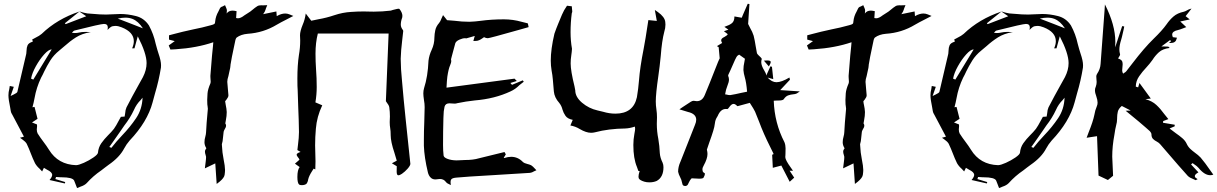

<svg xmlns="http://www.w3.org/2000/svg" viewBox="-20 -897 6334 999"><path d="M393.1 -836.9 317.4 -775.9 321.8 -771.5Q411.6 -805.7 428.7 -812.5ZM723.6 -749.5Q699.7 -786.6 668.9 -798.8Q652.3 -805.2 632.3 -805.2Q614.3 -805.2 592.8 -800.3Q628.4 -786.1 665 -772.5ZM153.3 -482.9 249 -640.1Q232.9 -639.6 209.7 -613.8Q186.5 -587.9 166.7 -552.5Q147 -517.1 141.6 -487.8ZM559.6 -127.9Q585.4 -161.1 615.7 -192.9Q656.7 -235.4 688.2 -282.2Q719.7 -329.1 721.7 -388.7L711.9 -376.5Q689.9 -355 676.8 -324.7Q657.2 -282.7 627 -244.1Q616.2 -229.5 606.9 -214.8L566.9 -157.7L548.8 -132.3ZM376 -37.6Q390.1 -38.1 416.7 -50Q443.4 -62 465.8 -77.4Q488.3 -92.8 489.7 -102.5Q492.2 -130.4 507.3 -151.9Q522.5 -173.3 542 -192.9Q558.6 -209 572.8 -226.6Q585 -244.1 596.2 -266.1L608.9 -289.1L628.4 -290.5L631.3 -308.1Q632.3 -325.2 638.2 -338.4Q668.9 -397.9 702.1 -457L723.6 -495.6Q742.7 -532.7 742.7 -568.8Q742.7 -619.1 696.8 -708Q686 -670.4 679.7 -645.5H667.5Q676.3 -665.5 676.3 -682.6Q676.3 -730 612.8 -754.9Q595.2 -762.2 580.1 -762.2Q576.7 -762.2 566.4 -760.7Q556.2 -759.3 539.6 -741.2Q541 -748 541 -753.4Q541 -772.5 521 -772.5Q503.9 -772.5 370.1 -738.8Q368.2 -738.3 365.7 -737.5Q363.3 -736.8 357.9 -730.5L354.5 -726.1Q362.3 -725.1 369.6 -725.1Q381.3 -725.1 390.6 -727.5Q405.3 -731 425.8 -731Q431.2 -731 438 -730.5Q444.8 -730 452.1 -730Q406.7 -722.7 375 -702.4Q343.3 -682.1 315.9 -657.2Q302.2 -645 288.1 -633.8Q259.3 -610.4 241.7 -582.3Q224.1 -554.2 210 -524.9Q202.6 -508.3 193.8 -492.7Q169.4 -441.9 159.7 -386.2Q155.3 -362.3 148.9 -338.9Q152.8 -339.4 156.7 -340.3L159.7 -340.8L175.3 -278.8L146.5 -259.8Q165.5 -251.5 172.4 -249.5L172.9 -240.2L171.4 -223.6Q171.4 -211.4 175.8 -202.6Q190.4 -179.7 206.3 -158.9Q222.2 -138.2 234.9 -117.7Q282.2 -40.5 376 -37.6ZM393.1 -836.9Q393.6 -836.9 393.6 -837.4Q417.5 -829.6 434.6 -827.1L465.8 -824.7Q499.5 -821.3 532.7 -821.3Q550.8 -821.3 569.3 -822.8Q587.9 -824.2 606 -824.2Q644.5 -824.2 687.3 -813.5Q730 -802.7 754.9 -764.6Q779.3 -719.7 790 -669.4L798.3 -639.2L804.7 -618.7Q817.9 -580.6 817.9 -557.6Q817.9 -551.3 817.4 -545.4Q806.6 -478 786.6 -411.1L773.9 -364.3Q747.1 -263.2 654.3 -165.5Q637.7 -146.5 626 -124.5Q602.1 -78.6 545.4 -39.6Q535.6 -32.7 526.4 -25.4Q517.1 -18.1 506.8 -10.3Q464.4 18.6 431.2 55.7Q419.9 67.4 398.9 74.2Q389.2 77.6 380.9 81.5Q376 70.8 372.8 60.5Q369.6 50.3 365.7 42.5Q357.4 25.4 300.3 25.4H296.4Q283.7 24.9 271.5 23.9Q270.5 29.3 268.1 34.7L319.3 50.3L317.4 57.6L237.8 39.6Q251.5 23.4 251.5 13.2Q251.5 -1.5 224.6 -14.2Q215.8 -18.6 208.5 -23.9L199.2 -4.9L186.5 -18.6Q170.9 -32.2 162.1 -47.9Q149.9 -73.2 140.1 -99.1Q130.4 -125 118.7 -149.4Q111.8 -160.6 97.7 -170.4Q90.8 -174.8 84 -180.2L104.5 -186L90.8 -211.9Q66.4 -256.8 43 -302.2Q42.5 -302.2 42.5 -302.7Q37.6 -310.5 36.1 -318.8Q34.7 -327.1 33.2 -335.9Q23.9 -379.9 23.9 -401.4Q23.9 -417.5 28.3 -433.6Q29.8 -441.4 30.8 -449.7L51.8 -445.3L35.2 -397.5Q43 -401.9 51.3 -405.3Q68.8 -413.6 70.3 -418.9Q75.7 -439 116.7 -617.2Q118.2 -626 118.2 -634.8Q118.2 -648.9 123.5 -661.4Q128.9 -673.8 150.4 -680.2Q150.4 -685.5 147.5 -690.4V-691.4Q156.7 -696.8 165.5 -701.2Q184.1 -710 196.8 -720.7Q277.3 -798.3 393.1 -836.9ZM393.1 -836.9 392.6 -837.4H393.1Z M1107.4 60.1 1100.1 -46.9 1045.9 -21Q1048.8 -48.8 1050.3 -56.2Q1052.2 -70.3 1052.2 -81.1Q1051.8 -85.4 1049.8 -90.8Q1046.4 -100.6 1046.4 -107.9Q1046.4 -116.7 1053.7 -125.5Q1043.9 -141.1 1043.9 -156.7Q1043.9 -171.9 1048.3 -186Q1051.8 -198.2 1052.2 -209.5Q1053.7 -248 1061.5 -331.1Q1061.5 -335.4 1060.5 -340.3V-340.8Q1058.1 -349.6 1058.1 -377.4Q1058.1 -390.1 1059.8 -411.4Q1061.5 -432.6 1074.7 -462.9Q1076.2 -467.3 1076.2 -473.6Q1076.2 -478.5 1075.4 -484.6Q1074.7 -490.7 1074.7 -497.1V-503.4Q1085 -635.7 1087.9 -654.8L1089.8 -677.2Q1004.4 -647.9 894 -640.6L866.7 -639.2L857.9 -660.6L889.2 -683.1L859.4 -690.9V-713.4L889.2 -721.2Q924.8 -731 985.4 -744.1Q1031.2 -752.9 1076.7 -765.6Q1090.8 -769 1095.2 -772.5Q1099.6 -775.9 1099.6 -785.6Q1102.1 -812.5 1116.2 -836.9Q1120.1 -845.2 1124 -853Q1127.9 -860.8 1137.7 -863.3L1150.9 -870.1L1156.7 -856.4Q1160.6 -848.6 1160.6 -841.8L1159.2 -826.7Q1169.4 -841.8 1190.4 -841.8Q1197.3 -841.8 1210.9 -838.9L1208.5 -803.2Q1213.4 -801.8 1217.8 -801.8Q1232.4 -801.8 1252 -817.4Q1260.3 -823.2 1269.5 -828.6Q1282.2 -835.9 1294.2 -846.4Q1306.2 -856.9 1319.3 -865.2Q1326.7 -869.6 1339.8 -869.6L1345.2 -869.1Q1354.5 -869.1 1370.6 -870.1L1364.3 -855L1361.8 -847.2Q1358.9 -836.9 1351.6 -826.7L1348.6 -823.2L1418 -837.4L1419.9 -813Q1443.4 -826.7 1463.9 -826.7Q1475.1 -826.7 1485.8 -822.3L1506.3 -814L1465.8 -793Q1442.9 -781.7 1420.4 -768.6Q1351.1 -726.6 1268.6 -721.2Q1233.9 -718.3 1211.4 -701.7Q1207.5 -698.2 1205.1 -689.5L1198.7 -659.2Q1183.6 -588.9 1181.2 -570.3Q1179.2 -560.5 1179.2 -559.1V-556.2Q1179.2 -547.4 1172.9 -522L1168.5 -501.5Q1162.6 -483.9 1162.6 -471.2Q1163.6 -453.6 1165.5 -436.3Q1167.5 -418.9 1168.5 -401.4Q1168.5 -395.5 1166 -390.9Q1163.6 -386.2 1161.1 -383.1Q1158.7 -379.9 1157.7 -377.9Q1155.3 -374.5 1152.8 -372.1L1151.4 -370.1Q1152.3 -359.9 1154.8 -349.6Q1158.7 -332.5 1159.7 -314Q1159.7 -293.9 1155.3 -272L1152.3 -254.9Q1156.2 -249.5 1156.2 -243.7Q1156.2 -234.9 1148.9 -224.1Q1145 -217.3 1143.6 -211.4Q1142.6 -207.5 1140.1 -179.2Q1139.2 -162.1 1134.3 -146.5L1135.3 -133.3Q1136.2 -105.5 1143.1 -70.3Q1150.9 -31.2 1150.9 -12.7Q1150.9 -2.9 1148.7 12.7Q1146.5 28.3 1122.6 48.3Z M1549.8 66.4Q1542 66.4 1536.6 63.5Q1527.3 55.7 1527.3 23.9Q1527.3 -13.2 1539.1 -27.8L1514.6 -45.4L1538.1 -65.9Q1536.6 -71.8 1530.8 -78.1Q1523.4 -87.4 1523.4 -91.8Q1523.4 -100.1 1543.9 -106.4Q1533.2 -112.3 1527.3 -116.2Q1528.8 -131.8 1530.8 -146.5Q1535.2 -178.7 1535.6 -210Q1534.7 -274.9 1531.7 -339.8Q1529.8 -384.3 1528.8 -428.7Q1527.3 -441.4 1527.3 -488.8Q1527.3 -557.6 1535.2 -609.9Q1542 -648.4 1542 -686.5L1541 -713.4Q1541 -734.4 1555.2 -769Q1566.4 -794.4 1570.8 -826.7L1599.6 -789.1Q1618.2 -793.5 1637.2 -796.9Q1679.2 -804.2 1719.7 -817.9Q1763.2 -832.5 1807.1 -835Q1840.3 -837.4 1873 -837.4L1895 -836.9L1924.8 -836.4Q1969.2 -836.4 2013.7 -841.8Q2016.1 -842.3 2018.8 -843.5Q2021.5 -844.7 2023.9 -845.2Q2029.3 -846.2 2035.6 -848.1Q2048.8 -851.6 2054.2 -851.6Q2057.1 -851.6 2058.6 -850.1Q2073.7 -831.1 2073.7 -814Q2073.7 -810.1 2072.8 -806.6V-805.7Q2065.4 -786.1 2065.4 -768.6Q2065.4 -754.4 2076.7 -740.2Q2078.1 -738.3 2078.1 -735.8L2072.3 -684.1Q2066.4 -637.7 2064.9 -591.3Q2065.4 -536.1 2071.3 -481Q2080.1 -377 2090.8 -275.9Q2113.3 -55.2 2115.2 -44.4Q2114.7 -35.2 2101.1 -19.5Q2087.4 -3.9 2071.3 7.3Q2059.6 15.1 2052.7 15.1Q2043.9 15.1 2043.9 -4.4L2044.4 -32.2Q2038.1 -36.6 2019 -47.4L2044.4 -61L2032.2 -102.1Q2012.7 -159.7 2012.7 -194.8V-198.7Q2012.7 -214.8 2010.3 -229.7Q2007.8 -244.6 2007.8 -259.3V-264.2Q2008.8 -277.8 2008.8 -291Q2008.8 -315.4 2005.4 -339.4Q2003.4 -350.1 1991.7 -364.7L1987.8 -370.6L2002 -722.7H1633.8Q1621.6 -675.3 1621.6 -618.2Q1621.6 -577.1 1624.5 -535.2Q1627.9 -490.2 1627.9 -444.3Q1627.9 -404.8 1621.1 -364.3L1656.7 -349.1Q1628.4 -289.6 1623.5 -227.1Q1619.6 -184.1 1619.6 -140.6Q1619.6 -121.1 1620.6 -100.3Q1621.6 -79.6 1621.6 -58.1L1620.6 -15.6L1611.8 -19.5L1604.5 -7.8Q1587.4 18.6 1583.5 36.6Q1581.5 50.8 1574.2 59.6Q1565.4 66.4 1549.8 66.4Z M2325.7 65.9 2314 60.1Q2306.2 57.1 2301.3 51.3Q2289.6 34.2 2269 34.2Q2263.2 34.2 2257.1 35.4Q2251 36.6 2246.6 36.6Q2232.9 36.6 2224.6 30.3Q2216.3 23.9 2212.2 15.6Q2208 7.3 2206.5 0.5Q2187.5 -78.6 2185.5 -138.7V-168.9Q2185.5 -214.8 2187.5 -260.3Q2189 -299.3 2189.5 -339.4Q2189.5 -357.9 2186 -376Q2182.6 -398.9 2182.6 -411.1Q2182.6 -425.3 2186.5 -438.5Q2206.1 -499 2209.5 -581.1Q2212.9 -609.9 2226.1 -637.7Q2240.2 -668 2240.2 -701.2Q2240.7 -720.7 2244.9 -740Q2249 -759.3 2264.6 -777.3Q2272 -786.1 2276.4 -799.3L2285.2 -818.4L2306.2 -792L2343.3 -789.1Q2383.3 -783.7 2422.4 -783.7Q2451.7 -784.7 2480.5 -788.6Q2536.6 -796.4 2601.6 -796.4Q2648.9 -796.4 2693.4 -783.7L2724.6 -775.9Q2726.6 -775.4 2726.8 -773.7Q2727.1 -772 2728 -768.1L2730.5 -755.9L2678.7 -741.2Q2526.9 -698.2 2518.1 -698.2Q2508.3 -698.2 2498.5 -703.6L2492.2 -699.2Q2471.7 -684.1 2456.5 -684.1H2454.1L2442.9 -683.6L2450.2 -710L2406.2 -697.3Q2404.3 -698.2 2399.9 -698.2Q2387.2 -698.2 2370.4 -690.7Q2353.5 -683.1 2349.1 -672.4Q2339.4 -639.2 2331.1 -605.5L2326.7 -588.4Q2326.7 -585.9 2327.4 -583.7Q2328.1 -581.5 2328.1 -579.6Q2328.1 -571.3 2322.3 -558.1Q2313.5 -538.1 2307.6 -498.5Q2305.2 -481 2303.2 -440.9L2657.2 -487.8L2668.9 -475.6L2635.7 -465.3L2644 -455.6L2700.2 -479L2705.1 -471.7L2696.3 -464.8Q2688.5 -459.5 2682.1 -453.6Q2662.1 -433.1 2636.2 -421.4Q2553.7 -382.8 2450.7 -374.5Q2404.3 -369.6 2357.9 -359.9L2356.4 -359.4Q2353.5 -357.9 2344.7 -357.9Q2338.4 -357.9 2331.5 -358.6Q2324.7 -359.4 2318.4 -359.4Q2297.9 -359.4 2293 -341.8Q2287.6 -317.9 2287.6 -293L2287.1 -282.2Q2285.2 -213.9 2285.2 -142.1Q2285.2 -112.8 2288.1 -87.4Q2290 -77.1 2309.1 -70.1Q2328.1 -63 2355 -62.5L2367.7 -63Q2383.8 -64.5 2400.4 -64.5Q2442.4 -64.5 2471.2 -73.2L2605 -106L2611.8 -93.8L2601.1 -76.2L2601.6 -75.7Q2602.5 -75.7 2603.5 -74.7Q2623 -81.1 2639.6 -81.1Q2674.8 -81.1 2700.7 -54.2Q2708.5 -47.4 2723.6 -43.9Q2734.4 -41.5 2743.7 -37.1Q2753.9 -30.3 2761.2 -21.5L2771 -11.2L2758.3 -5.4Q2748.5 1 2737.8 2.4Q2641.6 8.8 2547.4 14.2Q2400.9 22.5 2352.5 27.3Q2333.5 29.3 2328.1 36.1Q2324.2 41 2324.2 50.8Q2324.2 55.7 2325.7 65.9Z M3358.9 51.8Q3344.2 51.8 3332.5 48.3Q3307.1 40.5 3303.2 29.8Q3302.2 26.4 3302.2 22Q3302.2 11.2 3308.1 -6.8L3301.3 -7.8L3293.9 -28.8Q3275.4 -72.8 3275.4 -142.6Q3275.4 -171.4 3280.8 -200.2Q3284.7 -220.2 3284.7 -227.1Q3284.7 -230.5 3283.7 -235.4Q3283.2 -236.3 3283.2 -238.3Q3257.3 -229.5 3233.9 -228.5Q3147 -227.5 3075.2 -208.5Q3065.4 -206.1 3055.2 -206.1Q3029.8 -206.1 2996.6 -225.6Q2974.6 -239.3 2947.8 -244.1L2960 -273.4Q2933.1 -278.8 2922.4 -294.2Q2911.6 -309.6 2906.7 -326.7Q2901.9 -346.7 2889.6 -361.8Q2864.7 -389.6 2861.8 -421.1Q2858.9 -452.6 2856.4 -484.4Q2854.5 -506.8 2850.1 -529.3Q2845.7 -555.7 2845.7 -581.1Q2845.7 -641.1 2864.7 -721.7Q2874 -748.5 2884.3 -773.2Q2894.5 -797.9 2904.1 -820.8Q2913.6 -843.8 2930.2 -867.2L2955.1 -864.3Q2955.1 -857.4 2956.3 -850.6Q2957.5 -843.8 2957.5 -837.9Q2957.5 -833 2955.1 -828.6Q2948.7 -779.8 2948.7 -729.5Q2948.7 -685.1 2956.1 -643.1Q2955.1 -626 2952.6 -609.9Q2949.2 -588.4 2949.2 -566.9Q2949.2 -528.3 2969.2 -447.8L2973.1 -427.2Q2973.1 -392.6 3008.5 -362.5Q3043.9 -332.5 3089.4 -322.3Q3104 -319.3 3118.2 -315.4Q3150.4 -305.7 3182.1 -305.7Q3275.4 -305.7 3293.9 -391.1Q3301.3 -434.6 3304.7 -478Q3309.6 -545.4 3329.1 -643.6Q3337.4 -685.1 3353.5 -792.5L3397.5 -788.1L3387.2 -845.2L3402.8 -834.5Q3438.5 -809.1 3441.4 -783.2Q3442.4 -776.4 3442.4 -769Q3442.4 -750.5 3436.5 -732.4Q3423.8 -684.6 3418 -606.4Q3412.6 -550.8 3405.3 -500.5Q3392.1 -409.2 3392.1 -369.1Q3392.1 -349.1 3395.3 -328.4Q3398.4 -307.6 3398.4 -286.6L3397.5 -252.4Q3397.5 -212.9 3405.3 -174.3Q3411.6 -137.7 3413.1 -99.6Q3415 -75.7 3427.7 -50.3Q3432.1 -40 3432.1 -26.9Q3432.1 24.9 3397 44.4Q3380.4 51.8 3358.9 51.8Z M3780.3 -402.3Q3807.1 -406.7 3838.4 -414.1L3867.2 -419.9Q3863.3 -467.8 3855 -496.1Q3849.6 -514.2 3848.1 -532.7Q3848.1 -554.2 3853 -574.2L3856 -591.3L3825.7 -612.8Q3822.3 -610.4 3816.4 -606.4Q3810.5 -602.5 3780.8 -532.2L3771.5 -512.2Q3768.6 -506.3 3768.6 -503.9Q3768.6 -502.4 3769 -501.5Q3772.9 -492.2 3772.9 -482.9Q3772.9 -470.2 3764.6 -450.2Q3760.7 -440.4 3757.8 -430.2Q3756.3 -421.9 3754.4 -414.1L3752.9 -406.2Q3757.3 -405.8 3761.2 -404.8Q3769 -402.3 3776.4 -402.3ZM3980.5 -551.3 3954.6 -581.5Q3964.4 -582.5 3971.7 -582.5Q3990.2 -582.5 3990.2 -574.7Q3990.2 -567.4 3980.5 -551.3ZM3544.9 70.8Q3541.5 70.8 3536.1 68.6Q3530.8 66.4 3528.6 52.5Q3526.4 38.6 3518.8 24.7Q3511.2 10.7 3508.3 -3.4Q3508.3 -28.8 3520 -54.7L3520.5 -55.7Q3547.4 -125 3575.2 -194.3Q3585.9 -220.7 3596.2 -247.6Q3602.5 -262.2 3602.5 -273.9Q3602.5 -304.7 3559.6 -314.5Q3538.1 -320.3 3515.1 -328.1L3532.7 -340.3Q3554.7 -355 3574.7 -367.7Q3582.5 -372.6 3589.4 -372.6L3592.8 -372.1Q3599.6 -370.6 3605.5 -370.6Q3633.3 -370.6 3646.5 -401.4Q3673.8 -466.8 3699.2 -532.2Q3721.2 -588.4 3722.9 -590.1Q3724.6 -591.8 3724.6 -594.2Q3722.7 -619.6 3720.2 -642.1L3719.2 -653.8L3720.2 -654.8Q3719.7 -654.8 3718.8 -653.6Q3717.8 -652.3 3716.3 -651.4L3711.4 -657.7L3737.3 -673.3Q3732.4 -681.6 3732.4 -687.5Q3732.4 -697.3 3749 -704.6Q3763.7 -712.4 3766.6 -719.2Q3762.7 -722.2 3757.8 -726.1Q3752.9 -730 3746.6 -734.4L3761.2 -739.7L3770 -742.7Q3768.1 -744.6 3749 -757.3Q3752 -758.8 3755.4 -759.8Q3773.9 -765.6 3787.6 -775.9Q3801.3 -786.1 3801.3 -811.5L3839.4 -804.7L3845.7 -820.3Q3857.9 -847.7 3870.6 -877.4Q3876.5 -876 3879.4 -876L3872.6 -772.5L3882.8 -752Q3895 -731.4 3901.4 -710.9Q3907.7 -685.1 3911.6 -658.7Q3914.6 -639.2 3918.5 -620.1Q3919.4 -616.7 3927.7 -608.4Q3929.2 -607.4 3937 -599.6Q3943.4 -593.3 3943.4 -590.8V-589.8Q3940.9 -581.1 3940.9 -573.2Q3940.9 -555.7 3956.5 -530.3Q3966.3 -514.2 3966.3 -507.3L3966.8 -503.9L3987.8 -549.8L3988.8 -552.2L3996.6 -549.3L4003.4 -485.4L3974.1 -493.2Q3996.1 -469.2 4020 -469.2Q4046.4 -469.2 4087.4 -493.7L4090.3 -482.4L4039.6 -428.2L4141.6 -421.4L4130.9 -414.1Q4123 -407.7 4108.4 -406.5Q4093.8 -405.3 4080.8 -400.6Q4067.9 -396 4057.6 -380.4Q4052.7 -374 4029.8 -374H4024.4Q4014.2 -374 4005.9 -373Q4009.8 -256.8 4061.5 -157.2Q4067.4 -142.6 4067.4 -125.5L4066.9 -97.2L4066.4 -85.9L4065.9 -80.1Q4065.9 -64.5 4094.7 -24.9Q4100.6 -17.1 4106 -8.8H4088.4L4112.3 27.3Q4111.3 27.8 4088.9 48.8L4045.4 -35.6L4001 -23.9Q4000.5 -39.6 3999.5 -54.7L3997.6 -91.8L4004.4 -94.7V-98.1L3987.8 -131.8Q3952.6 -201.7 3929.7 -263.7Q3919.4 -290 3908.7 -315.9Q3903.3 -328.1 3881.3 -361.8L3823.7 -346.2Q3819.8 -344.7 3817.4 -344.7Q3816.4 -344.7 3815.9 -345.2Q3805.2 -356.4 3796.9 -356.4Q3786.1 -356.4 3773.9 -338.9Q3772.5 -336.4 3770.5 -334.5Q3767.1 -329.6 3764.2 -329.6L3756.8 -330.1Q3729.5 -330.1 3714.4 -293.9Q3710.9 -287.1 3707 -281.2Q3700.2 -267.1 3698.7 -249.5Q3697.3 -229 3670.4 -155.3Q3658.2 -121.1 3658.2 -119.1V-117.2Q3661.1 -106 3661.1 -95.7Q3661.1 -71.8 3641.6 -36.1Q3634.8 -24.9 3634.8 -15.1Q3634.8 -11.7 3636.2 -6.1Q3637.7 -0.5 3647.5 5.4L3647.9 6.8Q3647.9 14.2 3640.6 27.3Q3637.7 32.7 3617.7 32.7Q3607.9 32.7 3597.2 31.7L3579.1 30.8V30.3L3576.2 33.7Q3571.3 38.6 3568.4 44.4Q3565.9 48.3 3563.7 53.5Q3561.5 58.6 3559.1 63Q3554.2 70.8 3544.9 70.8Z M4428.2 60.1 4420.9 -46.9 4366.7 -21Q4369.6 -48.8 4371.1 -56.2Q4373 -70.3 4373 -81.1Q4372.6 -85.4 4370.6 -90.8Q4367.2 -100.6 4367.2 -107.9Q4367.2 -116.7 4374.5 -125.5Q4364.7 -141.1 4364.7 -156.7Q4364.7 -171.9 4369.1 -186Q4372.6 -198.2 4373 -209.5Q4374.5 -248 4382.3 -331.1Q4382.3 -335.4 4381.3 -340.3V-340.8Q4378.9 -349.6 4378.9 -377.4Q4378.9 -390.1 4380.6 -411.4Q4382.3 -432.6 4395.5 -462.9Q4397 -467.3 4397 -473.6Q4397 -478.5 4396.2 -484.6Q4395.5 -490.7 4395.5 -497.1V-503.4Q4405.8 -635.7 4408.7 -654.8L4410.6 -677.2Q4325.2 -647.9 4214.8 -640.6L4187.5 -639.2L4178.7 -660.6L4210 -683.1L4180.2 -690.9V-713.4L4210 -721.2Q4245.6 -731 4306.2 -744.1Q4352.1 -752.9 4397.5 -765.6Q4411.6 -769 4416 -772.5Q4420.4 -775.9 4420.4 -785.6Q4422.9 -812.5 4437 -836.9Q4440.9 -845.2 4444.8 -853Q4448.7 -860.8 4458.5 -863.3L4471.7 -870.1L4477.5 -856.4Q4481.4 -848.6 4481.4 -841.8L4480 -826.7Q4490.2 -841.8 4511.2 -841.8Q4518.1 -841.8 4531.7 -838.9L4529.3 -803.2Q4534.2 -801.8 4538.6 -801.8Q4553.2 -801.8 4572.8 -817.4Q4581.1 -823.2 4590.3 -828.6Q4603 -835.9 4615 -846.4Q4627 -856.9 4640.1 -865.2Q4647.5 -869.6 4660.6 -869.6L4666 -869.1Q4675.3 -869.1 4691.4 -870.1L4685.1 -855L4682.6 -847.2Q4679.7 -836.9 4672.4 -826.7L4669.4 -823.2L4738.8 -837.4L4740.7 -813Q4764.2 -826.7 4784.7 -826.7Q4795.9 -826.7 4806.6 -822.3L4827.1 -814L4786.6 -793Q4763.7 -781.7 4741.2 -768.6Q4671.9 -726.6 4589.4 -721.2Q4554.7 -718.3 4532.2 -701.7Q4528.3 -698.2 4525.9 -689.5L4519.5 -659.2Q4504.4 -588.9 4502 -570.3Q4500 -560.5 4500 -559.1V-556.2Q4500 -547.4 4493.7 -522L4489.3 -501.5Q4483.4 -483.9 4483.4 -471.2Q4484.4 -453.6 4486.3 -436.3Q4488.3 -418.9 4489.3 -401.4Q4489.3 -395.5 4486.8 -390.9Q4484.4 -386.2 4481.9 -383.1Q4479.5 -379.9 4478.5 -377.9Q4476.1 -374.5 4473.6 -372.1L4472.2 -370.1Q4473.1 -359.9 4475.6 -349.6Q4479.5 -332.5 4480.5 -314Q4480.5 -293.9 4476.1 -272L4473.1 -254.9Q4477.1 -249.5 4477.1 -243.7Q4477.1 -234.9 4469.7 -224.1Q4465.8 -217.3 4464.4 -211.4Q4463.4 -207.5 4460.9 -179.2Q4460 -162.1 4455.1 -146.5L4456.1 -133.3Q4457 -105.5 4463.9 -70.3Q4471.7 -31.2 4471.7 -12.7Q4471.7 -2.9 4469.5 12.7Q4467.3 28.3 4443.4 48.3Z M5190.4 -836.9 5114.7 -775.9 5119.1 -771.5Q5209 -805.7 5226.1 -812.5ZM5521 -749.5Q5497.1 -786.6 5466.3 -798.8Q5449.7 -805.2 5429.7 -805.2Q5411.6 -805.2 5390.1 -800.3Q5425.8 -786.1 5462.4 -772.5ZM4950.7 -482.9 5046.4 -640.1Q5030.3 -639.6 5007.1 -613.8Q4983.9 -587.9 4964.1 -552.5Q4944.3 -517.1 4939 -487.8ZM5356.9 -127.9Q5382.8 -161.1 5413.1 -192.9Q5454.1 -235.4 5485.6 -282.2Q5517.1 -329.1 5519 -388.7L5509.3 -376.5Q5487.3 -355 5474.1 -324.7Q5454.6 -282.7 5424.3 -244.1Q5413.6 -229.5 5404.3 -214.8L5364.3 -157.7L5346.2 -132.3ZM5173.3 -37.6Q5187.5 -38.1 5214.1 -50Q5240.7 -62 5263.2 -77.4Q5285.6 -92.8 5287.1 -102.5Q5289.6 -130.4 5304.7 -151.9Q5319.8 -173.3 5339.4 -192.9Q5356 -209 5370.1 -226.6Q5382.3 -244.1 5393.6 -266.1L5406.2 -289.1L5425.8 -290.5L5428.7 -308.1Q5429.7 -325.2 5435.5 -338.4Q5466.3 -397.9 5499.5 -457L5521 -495.6Q5540 -532.7 5540 -568.8Q5540 -619.1 5494.1 -708Q5483.4 -670.4 5477.1 -645.5H5464.8Q5473.6 -665.5 5473.6 -682.6Q5473.6 -730 5410.2 -754.9Q5392.6 -762.2 5377.4 -762.2Q5374 -762.2 5363.8 -760.7Q5353.5 -759.3 5336.9 -741.2Q5338.4 -748 5338.4 -753.4Q5338.4 -772.5 5318.4 -772.5Q5301.3 -772.5 5167.5 -738.8Q5165.5 -738.3 5163.1 -737.5Q5160.6 -736.8 5155.3 -730.5L5151.9 -726.1Q5159.7 -725.1 5167 -725.1Q5178.7 -725.1 5188 -727.5Q5202.6 -731 5223.1 -731Q5228.5 -731 5235.4 -730.5Q5242.2 -730 5249.5 -730Q5204.1 -722.7 5172.4 -702.4Q5140.6 -682.1 5113.3 -657.2Q5099.6 -645 5085.4 -633.8Q5056.6 -610.4 5039.1 -582.3Q5021.5 -554.2 5007.3 -524.9Q5000 -508.3 4991.2 -492.7Q4966.8 -441.9 4957 -386.2Q4952.6 -362.3 4946.3 -338.9Q4950.2 -339.4 4954.1 -340.3L4957 -340.8L4972.7 -278.8L4943.8 -259.8Q4962.9 -251.5 4969.7 -249.5L4970.2 -240.2L4968.8 -223.6Q4968.8 -211.4 4973.1 -202.6Q4987.8 -179.7 5003.7 -158.9Q5019.5 -138.2 5032.2 -117.7Q5079.6 -40.5 5173.3 -37.6ZM5190.4 -836.9Q5190.9 -836.9 5190.9 -837.4Q5214.8 -829.6 5231.9 -827.1L5263.2 -824.7Q5296.9 -821.3 5330.1 -821.3Q5348.1 -821.3 5366.7 -822.8Q5385.3 -824.2 5403.3 -824.2Q5441.9 -824.2 5484.6 -813.5Q5527.3 -802.7 5552.2 -764.6Q5576.7 -719.7 5587.4 -669.4L5595.7 -639.2L5602.1 -618.7Q5615.2 -580.6 5615.2 -557.6Q5615.2 -551.3 5614.7 -545.4Q5604 -478 5584 -411.1L5571.3 -364.3Q5544.4 -263.2 5451.7 -165.5Q5435.1 -146.5 5423.3 -124.5Q5399.4 -78.6 5342.8 -39.6Q5333 -32.7 5323.7 -25.4Q5314.5 -18.1 5304.2 -10.3Q5261.7 18.6 5228.5 55.7Q5217.3 67.4 5196.3 74.2Q5186.5 77.6 5178.2 81.5Q5173.3 70.8 5170.2 60.5Q5167 50.3 5163.1 42.5Q5154.8 25.4 5097.7 25.4H5093.8Q5081.1 24.9 5068.8 23.9Q5067.9 29.3 5065.4 34.7L5116.7 50.3L5114.7 57.6L5035.2 39.6Q5048.8 23.4 5048.8 13.2Q5048.8 -1.5 5022 -14.2Q5013.2 -18.6 5005.9 -23.9L4996.6 -4.9L4983.9 -18.6Q4968.3 -32.2 4959.5 -47.9Q4947.3 -73.2 4937.5 -99.1Q4927.7 -125 4916 -149.4Q4909.2 -160.6 4895 -170.4Q4888.2 -174.8 4881.3 -180.2L4901.9 -186L4888.2 -211.9Q4863.8 -256.8 4840.3 -302.2Q4839.8 -302.2 4839.8 -302.7Q4835 -310.5 4833.5 -318.8Q4832 -327.1 4830.6 -335.9Q4821.3 -379.9 4821.3 -401.4Q4821.3 -417.5 4825.7 -433.6Q4827.1 -441.4 4828.1 -449.7L4849.1 -445.3L4832.5 -397.5Q4840.3 -401.9 4848.6 -405.3Q4866.2 -413.6 4867.7 -418.9Q4873 -439 4914.1 -617.2Q4915.5 -626 4915.5 -634.8Q4915.5 -648.9 4920.9 -661.4Q4926.3 -673.8 4947.8 -680.2Q4947.8 -685.5 4944.8 -690.4V-691.4Q4954.1 -696.8 4962.9 -701.2Q4981.4 -710 4994.1 -720.7Q5074.7 -798.3 5190.4 -836.9ZM5190.4 -836.9 5189.9 -837.4H5190.4Z M6201.2 40.5Q6194.8 37.1 6187.5 34.2Q6170.9 28.3 6160.6 18.6Q6110.8 -36.6 6063 -92.8L6017.1 -146Q6010.3 -154.3 6000 -159.7Q5987.3 -166 5979.2 -174.3Q5971.2 -182.6 5971.2 -197.8Q5970.7 -206.1 5962.9 -214.4Q5953.1 -224.1 5940.9 -233.9Q5905.8 -264.6 5867.7 -295.4L5836.9 -320.8Q5845.7 -320.8 5863.3 -321.8L5816.9 -345.7Q5799.8 -331.5 5796.1 -315.7Q5792.5 -299.8 5792.5 -283.7V-279.8Q5792.5 -261.7 5787.1 -243.2Q5783.2 -229.5 5778.3 -195.3Q5767.1 -136.2 5767.1 -82Q5767.1 -71.3 5771.5 17.6L5744.6 39.6L5695.8 16.6Q5691.4 -106 5688 -188.5Q5676.8 -186.5 5662.1 -184.6L5633.8 -180.2L5644 -207.5Q5667.5 -265.6 5674.3 -300.3Q5677.7 -322.3 5686.5 -342.8Q5690.9 -353 5690.9 -362.8Q5690.9 -376.5 5684.1 -396Q5677.2 -413.6 5677.2 -427.7Q5677.2 -437 5681.6 -446.3Q5686 -458.5 5686 -470.7Q5686 -477.1 5685.1 -482.9Q5684.1 -491.7 5684.1 -499Q5684.1 -506.3 5688 -512.2Q5705.1 -537.6 5706.5 -564.5L5715.8 -689.9Q5723.1 -783.2 5727.5 -848.1Q5728 -861.3 5729 -874Q5783.2 -767.6 5783.2 -678.7Q5783.2 -664.6 5782.2 -650.4L5818.8 -761.2Q5824.2 -759.8 5829.6 -759.3L5826.2 -742.2Q5822.3 -723.1 5817.4 -704.1L5813.5 -689.9Q5804.2 -660.2 5804.2 -639.6Q5804.2 -627.4 5807.6 -615.2L5808.1 -613.3Q5808.1 -611.3 5806.6 -608.4Q5805.2 -605.5 5802.5 -601.3Q5799.8 -597.2 5797.4 -592.8Q5816.9 -586.4 5819.8 -575.2Q5821.3 -568.8 5821.3 -561.5Q5821.3 -555.7 5820.3 -549.3Q5818.8 -540 5818.8 -531.2Q5818.8 -522 5823.7 -513.7Q5827.1 -516.6 5830.6 -518.6Q5836.9 -522 5840.3 -526.4L5872.1 -567.4Q5933.6 -647.9 5981.9 -694.8Q6026.9 -738.3 6049.8 -770.5Q6065.4 -793.5 6085.9 -811.3Q6106.4 -829.1 6139.2 -835.9Q6147 -837.9 6155.3 -842.8Q6165 -849.1 6179.7 -852.5Q6171.4 -842.3 6161.6 -829.1L6148.9 -813L6170.4 -795.9Q6155.3 -792 6121.1 -785.2Q6144.5 -763.7 6152.3 -755.9L6136.7 -750Q6122.6 -744.1 6109.4 -740.7Q6079.1 -734.4 6079.1 -717.3Q6079.1 -711.4 6082.5 -703.6L6104 -700.7L6101.1 -692.9Q6096.7 -673.3 6070.3 -673.3L6062 -673.8Q6066.4 -676.8 6070.3 -680.2L6073.2 -682.6V-683.1Q6070.3 -685.5 6067.9 -688.5L6022.9 -655.3H6034.2Q6043 -654.8 6048.8 -654.8Q6054.7 -654.8 6059.1 -654.3L6065.9 -647.5Q6029.8 -643.1 6010 -625.2Q5990.2 -607.4 5976.6 -585.4Q5962.4 -565.4 5944.8 -546.4Q5923.8 -524.4 5907 -500Q5890.1 -475.6 5889.6 -446.3Q5898.4 -443.8 5901.9 -442.4Q5902.8 -446.3 5904.5 -451.2Q5906.2 -456.1 5908.7 -465.3L5967.8 -384.3Q5945.3 -381.8 5939.9 -380.9Q5974.6 -371.6 5996.8 -350.8Q6019 -330.1 6036.6 -305.2Q6047.4 -291 6059.1 -277.3L6032.2 -267.1Q6031.2 -262.7 6031.2 -258.3L6092.3 -248Q6091.8 -246.1 6091.8 -239.7L6065.4 -228.5Q6081.1 -215.8 6097.7 -204.1Q6116.2 -191.4 6131.6 -178.2Q6147 -165 6154.3 -149.2Q6161.6 -133.3 6173.3 -122.3Q6185.1 -111.3 6197.8 -102.1Q6213.9 -90.8 6227.1 -77.1Q6252.4 -46.9 6273.9 -15.1Q6283.2 -1.5 6293 11.7Q6285.2 14.6 6276.9 14.6Q6247.1 14.6 6215.8 -23.9Q6207 -33.7 6195.3 -41Q6189.9 -44.4 6185.1 -48.3Q6181.2 -44.4 6177.2 -41.5Q6203.6 -12.2 6215.3 -0.5L6214.4 0.5Q6196.8 10.3 6196.8 19Q6196.8 20 6197.5 23.4Q6198.2 26.9 6211.4 35.2Z"/></svg>

Font: Unutterable
Style: Regular
Weight: 400
Designer: GGBotNet
Foundry: f0n7.com
Version: 1.00